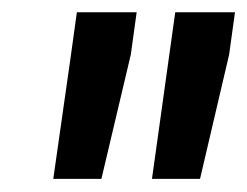

<svg xmlns="http://www.w3.org/2000/svg" viewBox="-20 -770 394 306"><path d="M188.5 -683.1 141.6 -484.9H64.9L92.3 -676.8L102.5 -750.5H197.8ZM345.2 -683.1 298.8 -484.9H222.2L259.3 -750.5H354.5Z"/></svg>

Font: Robert Sans ExtraBold
Style: Italic
Weight: 800
Italic angle: -8°
Designer: Christian Robertson (extended by Adam Twardoch)
Foundry: Google
Version: Version 12.135;April 2, 2019;FontCreator 11.5.0.2425 64-bit;